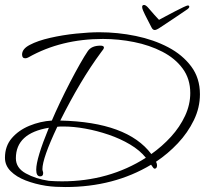

<svg xmlns="http://www.w3.org/2000/svg" viewBox="-20 -696 826 774"><path d="M737 -674Q743 -674 743 -669Q743 -664 736 -659Q707 -639 682 -622.5Q657 -606 627 -586Q611 -575 604 -575Q596 -575 591 -585Q581 -605 572.5 -621Q564 -637 557 -653Q553 -662 553 -668Q553 -676 561 -676Q565 -676 570 -672Q575 -668 579 -663Q590 -650 602.5 -636Q615 -622 621 -616Q630 -621 648 -630.5Q666 -640 685 -650Q704 -660 719 -667Q734 -674 737 -674ZM244 58Q225 58 205 57Q185 56 165 53Q121 46 83.5 31.5Q46 17 23 -6Q0 -29 0 -60Q0 -107 27.5 -139Q55 -171 98.5 -189Q142 -207 189 -210Q203 -243 222 -283Q241 -323 262 -363.5Q283 -404 302 -437.5Q321 -471 334 -490Q349 -512 385 -512Q399 -512 399 -504Q399 -499 388 -486Q345 -428 304 -359Q263 -290 223 -210Q493 -204 590 -75Q634 -106 669.5 -145Q705 -184 726 -229Q747 -274 747 -321Q747 -378 716.5 -419.5Q686 -461 634.5 -487.5Q583 -514 520.5 -526.5Q458 -539 395 -539Q226 -539 95 -465Q88 -461 82 -461Q69 -461 69 -476Q69 -499 100 -515Q132 -532 182.5 -543.5Q233 -555 286.5 -560.5Q340 -566 380 -566Q455 -566 527.5 -551Q600 -536 658 -505.5Q716 -475 751 -428Q786 -381 786 -316Q786 -262 761.5 -211.5Q737 -161 697 -118.5Q657 -76 609 -44Q613 -36 613 -30Q613 -16 603 -16Q599 -16 589 -32Q439 58 244 58ZM230 35Q419 35 568 -60Q544 -90 504.5 -113.5Q465 -137 418 -153Q371 -169 324 -177.5Q277 -186 237 -186Q230 -186 224 -186Q218 -186 211 -185Q151 -58 151 -14Q151 -10 152.5 -6Q154 -2 154 2Q154 15 142 15Q126 15 126 -12Q126 -57 177 -181Q44 -159 44 -58Q44 -19 84 3Q124 25 177 33Q191 34 204 34.5Q217 35 230 35Z"/></svg>

Font: Corinthia
Style: Regular
Weight: 400
Designer: Robert E. Leuschke
Foundry: Robert E. Leuschke
Version: Version 1.013; ttfautohint (v1.8.3)